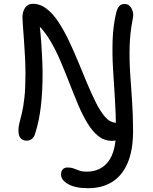

<svg xmlns="http://www.w3.org/2000/svg" viewBox="-20 -730 803 1010"><path d="M570 11Q529 11 497.5 -14Q466 -39 440 -82Q414 -125 391 -179.5Q368 -234 345 -293.5Q322 -353 297 -411.5Q272 -470 241.5 -520.5Q211 -571 172 -606L187 -610Q194 -553 197 -506Q200 -459 202 -418.5Q204 -378 204 -342Q204 -248 195 -171Q186 -94 166 -31Q162 -13 150 -1.5Q138 10 120 10Q101 10 89 -2.5Q77 -15 77 -44Q77 -64 82.5 -84.5Q88 -105 95.5 -136.5Q103 -168 108.5 -217Q114 -266 114 -342Q114 -385 111.5 -431.5Q109 -478 106 -520.5Q103 -563 100.5 -594.5Q98 -626 98 -638Q98 -668 112 -689Q126 -710 153 -710Q191 -710 224.5 -684.5Q258 -659 287 -615Q316 -571 342 -516.5Q368 -462 392 -403.5Q416 -345 439 -290Q462 -235 485 -189.5Q508 -144 532 -116Q556 -88 583 -85Q600 -81 610 -69Q620 -57 620 -42Q620 -21 608 -5Q596 11 570 11ZM444 260Q376 260 338.5 238.5Q301 217 301 188Q301 170 310.5 160.5Q320 151 335 151Q354 151 368 156.5Q382 162 397.5 167.5Q413 173 435 173Q509 173 549.5 120Q590 67 590 -40Q590 -127 584.5 -209.5Q579 -292 574.5 -369.5Q570 -447 572.5 -519.5Q575 -592 590 -658Q596 -685 606.5 -697Q617 -709 635 -709Q654 -709 664.5 -696.5Q675 -684 679 -666.5Q683 -649 678 -629Q664 -557 662 -488Q660 -419 664.5 -348.5Q669 -278 674.5 -202Q680 -126 680 -41Q680 60 651.5 127Q623 194 570 227Q517 260 444 260Z"/></svg>

Font: Shantell Sans
Style: Regular
Weight: 400
Designer: Stephen Nixon, Anya Danilova, Shantell Martin
Foundry: Arrow Type
Version: Version 1.008;[ac192a2d6]